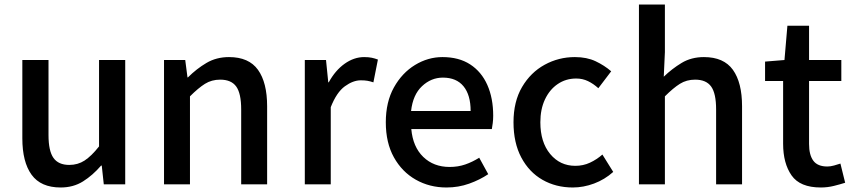

<svg xmlns="http://www.w3.org/2000/svg" viewBox="-20 -817 3782 851"><path d="M249 14Q161 14 120 -42.5Q79 -99 79 -204V-551H195V-218Q195 -148 217 -117Q239 -86 287 -86Q325 -86 355 -105.5Q385 -125 419 -168V-551H535V0H440L431 -83H428Q391 -40 348 -13Q305 14 249 14Z M707 0V-551H801L811 -474H813Q851 -512 895 -538Q939 -564 995 -564Q1083 -564 1123.5 -507.5Q1164 -451 1164 -346V0H1049V-332Q1049 -403 1027 -433.5Q1005 -464 956 -464Q918 -464 888.5 -445.5Q859 -427 822 -390V0Z M1331 0V-551H1425L1435 -452H1437Q1466 -505 1507.5 -534.5Q1549 -564 1594 -564Q1614 -564 1628 -561Q1642 -558 1655 -553L1635 -452Q1620 -457 1608 -459Q1596 -461 1579 -461Q1545 -461 1508.5 -434.5Q1472 -408 1446 -342V0Z M1959 14Q1884 14 1823 -20.5Q1762 -55 1726 -119.5Q1690 -184 1690 -275Q1690 -365 1726 -429.5Q1762 -494 1819.5 -529Q1877 -564 1941 -564Q2014 -564 2064 -531.5Q2114 -499 2140 -440.5Q2166 -382 2166 -304Q2166 -287 2164 -271.5Q2162 -256 2160 -245H1803Q1810 -166 1856 -121.5Q1902 -77 1973 -77Q2010 -77 2042 -88Q2074 -99 2104 -118L2144 -45Q2107 -20 2059.5 -3Q2012 14 1959 14ZM1802 -325H2066Q2066 -396 2034.5 -434.5Q2003 -473 1943 -473Q1891 -473 1850.5 -435Q1810 -397 1802 -325Z M2519 14Q2444 14 2384.5 -20Q2325 -54 2290.5 -119Q2256 -184 2256 -275Q2256 -367 2294 -431.5Q2332 -496 2394 -530Q2456 -564 2528 -564Q2581 -564 2620 -545.5Q2659 -527 2689 -501L2632 -426Q2610 -446 2586 -457.5Q2562 -469 2534 -469Q2488 -469 2452 -444.5Q2416 -420 2395.5 -376.5Q2375 -333 2375 -275Q2375 -187 2418.5 -134.5Q2462 -82 2530 -82Q2565 -82 2595 -96Q2625 -110 2650 -132L2698 -55Q2660 -21 2613 -3.5Q2566 14 2519 14Z M2812 0V-797H2927V-586L2922 -477Q2958 -512 3001 -538Q3044 -564 3100 -564Q3188 -564 3228.5 -507.5Q3269 -451 3269 -346V0H3154V-332Q3154 -403 3132 -433.5Q3110 -464 3061 -464Q3023 -464 2993.5 -445.5Q2964 -427 2927 -390V0Z M3618 14Q3526 14 3488.5 -39.5Q3451 -93 3451 -180V-458H3371V-544L3457 -551L3470 -703H3566V-551H3709V-458H3566V-179Q3566 -130 3585 -104.5Q3604 -79 3647 -79Q3661 -79 3677 -83.5Q3693 -88 3705 -92L3726 -7Q3704 0 3676 7Q3648 14 3618 14Z"/></svg>

Font: Source Han Sans SC Medium
Style: Regular
Weight: 500
Designer: Ryoko NISHIZUKA 西塚涼子 (kana, bopomofo & ideographs); Paul D. Hunt (Latin, Greek & Cyrillic); Sandoll Communications 산돌커뮤니
Foundry: Adobe
Version: Version 2.004;hotconv 1.0.118;makeotfexe 2.5.65603